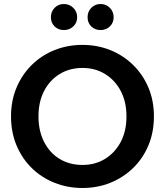

<svg xmlns="http://www.w3.org/2000/svg" viewBox="-20 -931 822 958"><path d="M299 -781Q271 -781 252.5 -799Q234 -817 234 -845Q234 -873 252.5 -892Q271 -911 299 -911Q326 -911 345.5 -892Q365 -873 365 -845Q365 -817 345.5 -799Q326 -781 299 -781ZM482 -781Q454 -781 435.5 -799Q417 -817 417 -845Q417 -873 435.5 -892Q454 -911 482 -911Q509 -911 528 -892Q547 -873 547 -845Q547 -817 528 -799Q509 -781 482 -781ZM391 7Q317 7 252 -19Q187 -45 138.5 -92.5Q90 -140 62.5 -205.5Q35 -271 35 -350Q35 -429 62.5 -494Q90 -559 138.5 -607Q187 -655 252 -681Q317 -707 391 -707Q466 -707 530.5 -681Q595 -655 644 -607Q693 -559 720.5 -494Q748 -429 748 -350Q748 -271 720.5 -205.5Q693 -140 644 -92.5Q595 -45 530.5 -19Q466 7 391 7ZM392 -108Q455 -108 504.5 -138.5Q554 -169 582.5 -223Q611 -277 611 -350Q611 -423 582.5 -477Q554 -531 504.5 -561.5Q455 -592 392 -592Q327 -592 277.5 -561.5Q228 -531 200 -477Q172 -423 172 -350Q172 -278 200 -223Q228 -168 277.5 -138Q327 -108 392 -108Z"/></svg>

Font: Albert Sans
Style: Bold
Weight: 700
Designer: Andreas Rasmussen
Foundry: a.Foundry
Version: Version 1.025